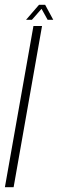

<svg xmlns="http://www.w3.org/2000/svg" viewBox="-40 -784 242 804"><path d="M-19.5 0H17L136 -675H100ZM69 -701H93.5L134 -747L159.5 -701H183L149 -764H123.5Z"/></svg>

Font: Anybody ExtraCondensed ExtraLight
Style: Italic
Weight: 250
Width: 2
Italic angle: -10°
Version: Version 1.113;gftools[0.9.25]